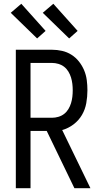

<svg xmlns="http://www.w3.org/2000/svg" viewBox="-20 -999 540 1019"><path d="M375 0 228 -304H142V0H64V-735H256Q283 -735 309.5 -729Q336 -723 359 -708.5Q382 -694 399 -672.5Q416 -651 426.5 -626Q437 -601 440.5 -574Q444 -547 444 -520Q444 -486 438 -452Q432 -418 415 -389Q398 -360 370.5 -339Q343 -318 310 -309L460 0ZM256 -374Q273 -374 290 -379Q307 -384 320.5 -394.5Q334 -405 343 -420Q352 -435 357 -451.5Q362 -468 364 -485Q366 -502 366 -520Q366 -537 364 -554Q362 -571 357 -587.5Q352 -604 343 -619Q334 -634 320.5 -644.5Q307 -655 290 -660Q273 -665 256 -665H142V-374ZM347 -795 207 -931 263 -979 392 -835ZM177 -795 37 -931 93 -979 222 -835Z"/></svg>

Font: Iosevka
Style: Regular
Weight: 400
Monospace: yes
Designer: Belleve Invis
Foundry: Belleve Invis
Version: Version 33.2.3; ttfautohint (v1.8.4)